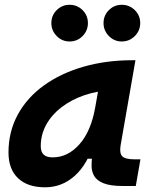

<svg xmlns="http://www.w3.org/2000/svg" viewBox="-20 -775 626 805"><path d="M168.9 10.3Q95.7 10.3 55.7 -27.8Q15.6 -65.9 15.6 -135.3Q15.6 -223.1 54.7 -294.7Q93.8 -366.2 164.3 -417Q234.9 -467.8 329.6 -495.1Q424.3 -522.5 535.6 -522.5H547.9L485.8 -166.5Q480 -132.3 492.7 -119.6Q505.4 -106.9 545.4 -106.9H568.8L549.3 4.9H496.1Q442.9 4.9 414.3 -6.6Q385.7 -18.1 375 -36.9Q364.3 -55.7 364 -77.9Q363.8 -100.1 366.7 -122.1L398.9 -109.4H342.3L373 -175.3Q347.7 -86.9 293.9 -38.3Q240.2 10.3 168.9 10.3ZM200.7 -115.2Q264.6 -115.2 313.2 -170.2Q361.8 -225.1 379.4 -325.7L404.3 -467.3L451.2 -397Q388.2 -394.5 333.5 -375.7Q278.8 -356.9 237.8 -325.4Q196.8 -293.9 173.8 -252.2Q150.9 -210.4 150.9 -162.1Q150.9 -138.2 163.1 -126.7Q175.3 -115.2 200.7 -115.2ZM490.5 -601.1Q459.1 -601.1 436.6 -623.8Q414.1 -646.6 414.1 -678.2Q414.1 -710.4 436.6 -732.7Q459.1 -754.9 490.5 -754.9Q522.5 -754.9 545.2 -732.6Q567.9 -710.3 567.9 -678.2Q567.9 -646.6 545.2 -623.8Q522.5 -601.1 490.5 -601.1ZM271.8 -601.1Q240.2 -601.1 217.8 -623.8Q195.3 -646.6 195.3 -678.2Q195.3 -710.4 217.8 -732.7Q240.4 -754.9 271.8 -754.9Q303.7 -754.9 326.2 -732.6Q348.6 -710.3 348.6 -678.2Q348.6 -646.6 326.3 -623.8Q303.9 -601.1 271.8 -601.1Z"/></svg>

Font: Cascadia Code PL
Style: Italic
Weight: 400
Italic angle: -10°
Monospace: yes
Designer: Aaron Bell
Foundry: Saja Typeworks
Version: Version 2404.023